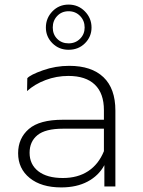

<svg xmlns="http://www.w3.org/2000/svg" viewBox="-20 -813 623 837"><path d="M282 -526Q379 -526 431 -476.5Q483 -427 483 -331V0H435V-93Q410 -47 362 -21.5Q314 4 247 4Q160 4 109.5 -37Q59 -78 59 -145Q59 -210 105.5 -250.5Q152 -291 254 -291H433V-333Q433 -406 393.5 -444Q354 -482 278 -482Q226 -482 178.5 -464Q131 -446 98 -416L99 -472Q112 -487 167 -506.5Q222 -526 282 -526ZM254 -37Q319 -37 364.5 -67Q410 -97 433 -154V-252H255Q178 -252 143.5 -224Q109 -196 109 -147Q109 -96 147 -66.5Q185 -37 254 -37ZM279 -596Q237 -596 208.5 -624.5Q180 -653 180 -693Q180 -734 208.5 -763.5Q237 -793 279 -793Q321 -793 350 -763.5Q379 -734 379 -693Q379 -653 350.5 -624.5Q322 -596 279 -596ZM279 -624Q309 -624 329 -644Q349 -664 349 -693Q349 -723 329 -743.5Q309 -764 279 -764Q249 -764 229.5 -743.5Q210 -723 210 -693Q210 -663 229.5 -643.5Q249 -624 279 -624Z"/></svg>

Font: Hilab Light
Style: Regular
Weight: 300
Designer: Cristianderson Lima
Foundry: Cristianderson
Version: Version 1.0